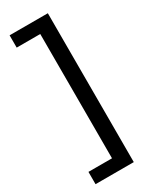

<svg xmlns="http://www.w3.org/2000/svg" viewBox="-223 -765 776 974"><g transform="rotate(-30 164.5 -278.0)"><path d="M25 86H163V-642H25V-714H249V158H25Z"/></g></svg>

Font: Noto Sans Gunjala Gondi Semibold
Style: Regular
Weight: 600
Designer: Ek Type
Foundry: Ek Type
Version: Version 1.004; ttfautohint (v1.8.4.7-5d5b)